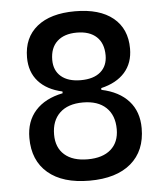

<svg xmlns="http://www.w3.org/2000/svg" viewBox="-52 -749 689 805"><g transform="rotate(-5 293.0 -346.5)"><path d="M293 9.8Q180.2 9.8 118.4 -42.7Q56.6 -95.2 56.6 -190.4Q56.6 -260.3 96.9 -305.2Q137.2 -350.1 211.9 -365.2V-372.6Q146.5 -387.2 111.3 -426.8Q76.2 -466.3 76.2 -527.3Q76.2 -610.8 133.1 -657Q189.9 -703.1 293 -703.1Q396.5 -703.1 453.1 -657Q509.8 -610.8 509.8 -527.3Q509.8 -466.8 474.9 -427.2Q439.9 -387.7 375 -372.6V-365.2Q449.2 -349.6 489.3 -304.9Q529.3 -260.3 529.3 -190.4Q529.3 -95.2 467.5 -42.7Q405.8 9.8 293 9.8ZM293 -413.1Q346.7 -413.1 376 -438.2Q405.3 -463.4 405.3 -507.8Q405.3 -558.6 376 -585.9Q346.7 -613.3 293 -613.3Q239.7 -613.3 210.2 -585.9Q180.7 -558.6 180.7 -507.8Q180.7 -463.4 210.2 -438.2Q239.7 -413.1 293 -413.1ZM293 -80.1Q356 -80.1 390.4 -110.4Q424.8 -140.6 424.8 -195.3Q424.8 -253.9 390.4 -286.6Q356 -319.3 293 -319.3Q230 -319.3 195.6 -286.6Q161.1 -253.9 161.1 -195.3Q161.1 -140.6 195.6 -110.4Q230 -80.1 293 -80.1Z"/></g></svg>

Font: Caskaydia Cove
Style: Regular
Weight: 400
Monospace: yes
Designer: Aaron Bell
Foundry: Saja Typeworks
Version: Version 4.300; ttfautohint (v1.8.3)